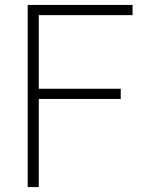

<svg xmlns="http://www.w3.org/2000/svg" viewBox="-20 -760 583 780"><path d="M92.5 0V-740H518.5V-698.5H137.5V0ZM129 -358V-399.5H470.5V-358Z"/></svg>

Font: Encode Sans SC Condensed Thin ExtraLight
Style: Regular
Weight: 250
Version: Version 3.002